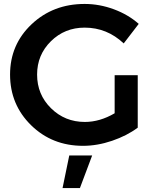

<svg xmlns="http://www.w3.org/2000/svg" viewBox="-20 -729 787 973"><path d="M561 -155V-348H678V-82Q623 -41 548 -15.5Q473 10 401 10Q244 10 137.5 -94.5Q31 -199 31 -351Q31 -503 140 -606Q249 -709 409 -709Q484 -709 557 -682Q630 -655 683 -608L607 -509Q522 -589 409 -589Q308 -589 238 -520Q168 -451 168 -351Q168 -250 238.5 -180.5Q309 -111 410 -111Q486 -111 561 -155ZM297 224 331 59H447L385 224Z"/></svg>

Font: Montserrat arm Medium
Style: Regular
Weight: 500
Designer: Julieta Ulanovsky
Foundry: Julieta Ulanovsky
Version: Version 6.000;PS 006.000;hotconv 1.0.88;makeotf.lib2.5.64775